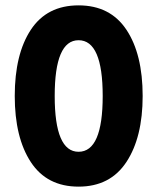

<svg xmlns="http://www.w3.org/2000/svg" viewBox="-20 -688 587 716"><path d="M512 -330Q512 -176 451.5 -84Q391 8 273 8Q155 8 95 -83.5Q35 -175 35 -330Q35 -486 95 -577Q155 -668 273 -668Q391 -668 451.5 -577Q512 -486 512 -330ZM273 -122Q363 -122 363 -330Q363 -538 273 -538Q184 -538 184 -330Q184 -122 273 -122Z"/></svg>

Font: Hind Siliguri
Style: Bold
Weight: 700
Designer: Jyotish Sonowal
Foundry: Indian Type Foundry
Version: Version 1.001;PS 1.0;hotconv 1.0.86;makeotf.lib2.5.63406; tt